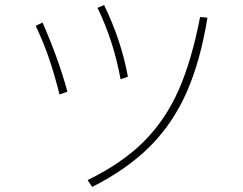

<svg xmlns="http://www.w3.org/2000/svg" viewBox="-20 -676 960 758"><path d="M456 -363Q429 -513 365 -645L391 -656Q459 -516 485 -373ZM326 35Q463 -32 548.5 -118Q634 -204 685.5 -321Q737 -438 770 -609L799 -606Q771 -434 716.5 -311Q662 -188 572 -98Q482 -8 344 62ZM215 -303Q197 -375 175.5 -439.5Q154 -504 121 -574L148 -587Q213 -438 246 -314Z"/></svg>

Font: LINE Seed Sans KR Thin
Style: Regular
Weight: 250
Designer: LINE BX Design & Sandoll Inc & Dalton Maag Ltd
Foundry: Sandoll Inc.
Version: Version 1.000